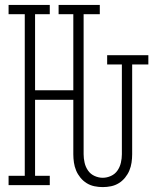

<svg xmlns="http://www.w3.org/2000/svg" viewBox="-20 -755 640 783"><path d="M399 8Q382 8 365 4.5Q348 1 333.5 -8Q319 -17 308 -30.5Q297 -44 290.5 -59.5Q284 -75 281.5 -92Q279 -109 279 -126V-348H123V-38H183V0H15V-38H81V-697H15V-735H183V-697H123V-387H279V-697H219V-735H387V-697H321V-126Q321 -109 325 -91.5Q329 -74 339 -59.5Q349 -45 365.5 -37.5Q382 -30 399 -30Q416 -30 432.5 -37.5Q449 -45 459 -59.5Q469 -74 473 -91.5Q477 -109 477 -126V-492H417V-530H585V-492H519V-126Q519 -109 516.5 -92Q514 -75 507.5 -59.5Q501 -44 490 -30.5Q479 -17 464.5 -8Q450 1 433 4.5Q416 8 399 8Z"/></svg>

Font: Iosevka Curly Slab XLtEx
Style: Regular
Weight: 200
Width: 7
Monospace: yes
Designer: Belleve Invis
Foundry: Belleve Invis
Version: Version 11.1.0; ttfautohint (v1.8.3)